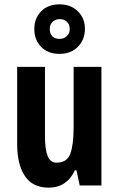

<svg xmlns="http://www.w3.org/2000/svg" viewBox="-20 -920 548 884"><path d="M447 -612V-66H347L332 -136H325Q287 -56 204 -56Q131 -56 95 -109Q59 -162 59 -257V-612H187V-294Q187 -232 199.5 -201.5Q212 -171 240 -171Q289 -171 304 -213Q319 -255 319 -334V-612ZM254 -672Q201 -672 169.5 -704Q138 -736 138 -786Q138 -836 169.5 -868Q201 -900 254 -900Q306 -900 338.5 -868Q371 -836 371 -787Q371 -738 339 -705Q307 -672 254 -672ZM255 -741Q274 -741 287.5 -753.5Q301 -766 301 -786Q301 -807 288.5 -819.5Q276 -832 255 -832Q235 -832 222 -819.5Q209 -807 209 -786Q209 -766 220.5 -753.5Q232 -741 255 -741Z"/></svg>

Font: Noto Sans Malayalam UI ExtraCondensed
Style: Bold
Weight: 700
Width: 2
Designer: Jelle Bosma - Monotype Design Team
Foundry: Monotype Imaging Inc.
Version: Version 2.104; ttfautohint (v1.8.4.7-5d5b)